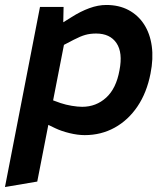

<svg xmlns="http://www.w3.org/2000/svg" viewBox="-42 -536 673 773"><path d="M299 8Q271 8 238 0Q205 -8 180 -20L118 -50L155 -138L202 -121Q223 -114 247 -110Q271 -106 289 -106Q345 -106 385.5 -143Q426 -180 439 -253Q453 -324 427 -362.5Q401 -401 345 -401Q321 -401 301.5 -395.5Q282 -390 255 -376L209 -352L201 -439L246 -467Q282 -490 317.5 -503Q353 -516 386 -516Q437 -516 475.5 -495.5Q514 -475 538 -438Q562 -401 569 -350.5Q576 -300 564 -240Q549 -163 511.5 -107.5Q474 -52 419.5 -22Q365 8 299 8ZM-22 217 119 -508H214L212 -415L223 -394L108 195Z"/></svg>

Font: REM Medium Medium
Style: Italic
Weight: 500
Italic angle: -11°
Version: Version 1.005;gftools[0.9.28]